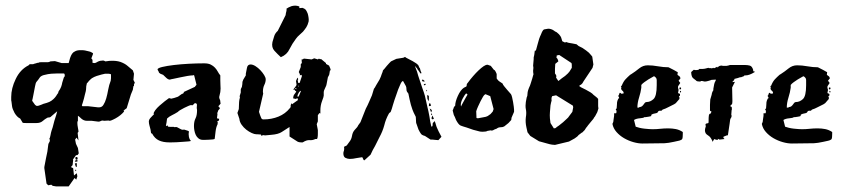

<svg xmlns="http://www.w3.org/2000/svg" viewBox="-20 -494 3019 685"><path d="M252 115 251 110 247 117ZM247 81Q247 83 251 83Q257 83 257 80Q257 77 252 77Q247 79 247 81ZM249 70Q249 76 253 76Q257 76 257 71Q257 66 252 66Q249 66 249 70ZM254 88 247 89 250 100 254 102ZM376 -215Q376 -213 375 -206Q369 -191 366 -174Q363 -157 359 -143Q355 -129 349 -120Q344 -111 333 -111H330L295 -115H274L272 -118L275 -127Q280 -143 283 -157Q287 -171 287 -175Q287 -187 290 -197Q294 -200 297 -205Q306 -214 308 -215Q316 -220 325 -223Q334 -226 342 -228Q350 -230 355 -231Q358 -231 360 -231H367Q370 -231 376 -229ZM211 -222Q207 -218 206 -212L202 -199Q201 -192 198 -184Q195 -176 189 -168L187 -161Q186 -161 183 -156Q181 -152 176 -146Q172 -141 164 -135Q157 -130 147 -127Q146 -127 140 -125Q135 -124 129 -121Q123 -119 118 -117Q113 -116 112 -116Q111 -116 109 -117L105 -120L95 -134V-137Q95 -138 96 -140Q97 -143 99 -155L105 -186Q107 -199 111 -203Q115 -207 123 -219Q129 -225 140 -227Q151 -230 163 -231L186 -232H207Q211 -232 211 -225ZM456 -209 458 -231 454 -243 435 -259Q426 -267 410 -273Q395 -278 375 -277Q369 -277 364 -276Q360 -275 356 -275L352 -277Q351 -278 347 -278Q337 -278 329 -274Q322 -269 316 -269L310 -270V-280Q310 -281 308 -283Q306 -285 306 -286L312 -302Q312 -305 307 -307Q302 -310 296 -311L283 -314Q277 -315 275 -315H267Q255 -315 248 -311Q241 -308 237 -302Q233 -296 230 -287Q227 -277 225 -269H200L176 -276L160 -275Q157 -273 151 -272Q145 -272 138 -272H125Q119 -272 117 -270H115Q113 -270 108 -268Q106 -268 98 -265H86L82 -261Q52 -246 36 -212Q20 -179 20 -148V-136L21 -131L23 -115Q24 -106 32 -91Q41 -76 52 -71L61 -56Q63 -55 73 -55H110Q124 -55 132 -62Q140 -69 149 -74Q151 -75 156 -75Q161 -76 163 -79L184 -97Q184 -95 181 -85Q177 -73 174 -63Q172 -54 168 -40Q165 -30 164 -28Q162 -22 160 -11Q158 0 156 0L158 6Q158 11 155 15Q152 19 152 24Q151 34 149 47Q146 59 144 71Q142 82 140 92Q138 101 138 105L146 161L152 167L163 165L168 169L180 171H225L246 141L252 147L256 135L254 124L244 132L241 106L233 102L239 95L241 77L240 75Q240 74 240 75Q241 75 241 74L251 60L257 59L261 53L258 34L251 19L248 4L253 -3L260 7L257 -20L260 -24Q260 -28 258 -38Q256 -48 256 -56Q256 -61 258 -63V-81Q263 -78 270 -71Q279 -63 290 -63H307L331 -60Q336 -60 339 -62Q342 -64 347 -64L351 -63L367 -64L371 -63Q375 -63 383 -67Q392 -71 401 -77Q410 -83 416 -89Q423 -95 423 -99H420L432 -108L447 -157L454 -174L456 -187H458V-193L461 -199Z M636 -32Q654 -27 654 -25L653 -16Q653 -5 657 3Q659 7 661 8Q661 10 652.5 10.5Q644 11 632.5 12Q621 13 609.5 13.5Q598 14 591 14H584Q562 14 547 7Q532 0 523 -17L519 -19L517 -32Q515 -40 513 -47Q511 -54 511 -62Q512 -68 516 -72.5Q520 -77 523.5 -80.5Q527 -84 529 -86Q531 -88 528 -88Q528 -93 534 -101Q540 -109 549 -117Q558 -125 567.5 -132.5Q577 -140 583 -144L591 -142Q593 -142 601.5 -144.5Q610 -147 615 -149L629 -159Q636 -160 636 -166L675 -184Q676 -186 678.5 -188.5Q681 -191 681 -192L673 -224Q673 -226 670 -226Q669 -226 669 -225.5Q669 -225 668 -225H666Q661 -225 648.5 -223Q636 -221 623 -218Q610 -215 599.5 -213Q589 -211 589 -211Q588 -210 586 -210Q580 -210 573.5 -216Q567 -222 562 -227L552 -231L547 -235Q547 -237 546 -238.5Q545 -240 544 -242L542 -246Q542 -251 558.5 -255Q575 -259 600 -262Q625 -265 653.5 -266.5Q682 -268 706 -268H709Q723 -268 732 -263.5Q741 -259 747 -252.5Q753 -246 757 -238.5Q761 -231 766 -225V-208Q766 -197 766.5 -190.5Q767 -184 767 -178Q767 -172 766 -165.5Q765 -159 762 -148Q762 -143 764 -139.5Q766 -136 766 -132V-131L767 -124L759 -115L765 -108L758 -99Q758 -97 756.5 -94Q755 -91 755 -89L756 -88L754 -72L762 -70L761 -64L755 -61L757 -57L756 -50Q751 -41 749 -24Q747 -7 746 1Q745 3 738.5 3.5Q732 4 724.5 4.5Q717 5 710.5 5Q704 5 704 5Q695 5 688.5 0Q682 -5 678.5 -12.5Q675 -20 673.5 -28.5Q672 -37 672 -44Q672 -61 677.5 -71.5Q683 -82 683 -101Q681 -109 682.5 -117.5Q684 -126 675 -126Q673 -124 670.5 -121.5Q668 -119 666 -118Q665 -119 661 -119Q659 -119 652 -116Q645 -113 637 -109Q629 -105 622.5 -101Q616 -97 615 -95Q604 -88 593.5 -83Q583 -78 576 -71L574 -56Q574 -55 573 -51.5Q572 -48 572 -45L573 -44L577 -47L580 -42Q587 -41 594 -41.5Q601 -42 604 -40Q605 -40 605.5 -40.5Q606 -41 607 -41Q612 -41 619.5 -36Q627 -31 633 -31Q635 -31 636 -32Z M1036 -205 1041 -217 1044 -212 1042 -208 1044 -198H1049L1057 -222L1056 -227L1049 -225Q1050 -226 1050 -228Q1050 -230 1049 -231Q1048 -232 1046 -237L1053 -255V-263Q1053 -268 1057 -268L1056 -282H1059Q1061 -282 1064 -285L1092 -282L1101 -286L1114 -282L1118 -285L1121 -283H1126L1143 -269V-266L1154 -260Q1155 -257 1157 -253Q1159 -249 1159 -247L1160 -244L1157 -242L1155 -230Q1155 -227 1152 -222.5Q1149 -218 1149 -214L1145 -193Q1145 -190 1140 -180Q1135 -170 1135 -166V-153Q1135 -149 1129 -133.5Q1123 -118 1123 -99V-91Q1123 -89 1122 -89L1121 -90Q1119 -91 1119 -91V-90L1114 -83V-61L1110 -51L1114 -30V-16Q1114 -9 1113 -3.5Q1112 2 1110 2H1105Q1095 7 1084.5 6Q1074 5 1060 14H1055Q1044 14 1038 9L1013 -7V-41Q997 -31 985 -23Q973 -15 948 -13L926 -11L918 -12L913 -9L911 -14Q909 -14 904.5 -14.5Q900 -15 897 -15H894Q888 -15 878 -19.5Q868 -24 858.5 -31.5Q849 -39 842 -49Q835 -59 834 -70L827 -91L832 -105L833 -130Q833 -133 834 -138Q835 -143 836 -146Q836 -147 835.5 -148.5Q835 -150 835 -151L839 -164V-166V-173Q839 -177 840 -178L843 -184Q844 -187 844.5 -193.5Q845 -200 845 -202L848 -210L857 -225V-231Q859 -239 861 -251.5Q863 -264 874 -264Q882 -264 891.5 -258Q901 -252 909 -243.5Q917 -235 922.5 -226Q928 -217 928 -211Q928 -201 923 -191Q918 -181 918 -166L919 -160L904 -95L908 -83Q910 -78 912 -73Q914 -68 920 -68Q949 -68 973.5 -78Q998 -88 1014 -108L1017 -112Q1017 -114 1017 -116.5Q1017 -119 1018 -121Q1019 -124 1020 -126L1022 -122L1043 -137Q1042 -139 1042.5 -140.5Q1043 -142 1040 -144Q1037 -141 1035 -141Q1036 -141 1026 -143Q1026 -153 1031 -158.5Q1036 -164 1037 -169H1036Q1033 -169 1030 -175Q1028 -175 1027 -174Q1026 -173 1025 -173Q1027 -176 1032.5 -182.5Q1038 -189 1038 -192ZM1041 -150Q1043 -149 1043 -149Q1046 -149 1047.5 -154Q1049 -159 1054 -170Q1050 -170 1045.5 -162.5Q1041 -155 1041 -150ZM1037 -180H1034L1033 -179Q1033 -179 1037 -175ZM1045 -184 1047 -190 1044 -186ZM959 -313Q970 -301 982 -290Q1004 -299 1013 -319Q1023 -339 1036 -356Q1041 -363 1048 -369L1061 -381Q1067 -388 1073 -397Q1078 -405 1081 -417Q1082 -423 1081 -430Q1080 -438 1078 -445Q1075 -453 1071 -459Q1066 -464 1059 -466L1049 -465Q1047 -466 1048 -471L1041 -473Q1031 -475 1020 -472Q1009 -468 1002 -463Q1003 -461 1002 -455L1000 -447L999 -440L971 -384Q961 -375 958 -364Q954 -352 952 -344Q948 -325 959 -313Z M1477 -251Q1474 -258 1472 -262Q1469 -265 1465 -268Q1460 -271 1452 -276Q1444 -280 1429 -288L1425 -291L1419 -288L1394 -284L1375 -275Q1374 -274 1369 -269L1360 -259L1351 -248Q1346 -243 1346 -242Q1346 -239 1342 -230Q1339 -220 1334 -210L1322 -190Q1317 -180 1314 -177Q1311 -166 1307 -154Q1302 -142 1297 -131Q1292 -119 1285 -106L1266 -58Q1261 -52 1258 -47Q1256 -41 1245 -30Q1238 -22 1236 -10Q1234 2 1228 10L1217 25L1207 30Q1208 32 1208 35Q1208 40 1207 44Q1205 48 1205 53Q1205 65 1212 69Q1220 73 1228 73Q1239 73 1252 70Q1264 68 1271 67Q1274 67 1275 72Q1277 78 1280 78L1302 58Q1310 40 1318 27Q1325 12 1334 -5Q1345 -25 1351 -47Q1356 -68 1367 -88Q1369 -92 1372 -93Q1374 -94 1375 -98Q1377 -102 1382 -120Q1387 -137 1394 -156Q1400 -175 1407 -190Q1413 -205 1418 -205L1428 -187Q1430 -183 1430 -177Q1430 -170 1432 -167L1437 -160Q1441 -139 1446 -120Q1452 -100 1456 -92L1462 -80Q1464 -78 1464 -67Q1464 -55 1466 -52L1473 -32Q1478 -22 1481 -18Q1484 -12 1496 -9L1516 4H1523Q1524 4 1532 5Q1539 6 1544 6L1555 -6L1545 -25Q1542 -32 1540 -36Q1538 -39 1534 -53Q1534 -55 1533 -56L1531 -62L1524 -55L1523 -44L1519 -42Q1514 -62 1512 -79Q1509 -96 1504 -116L1496 -152L1492 -165L1487 -179L1477 -209L1472 -224L1468 -238Q1463 -251 1460 -259L1468 -250Q1468 -248 1474 -241Q1479 -234 1480 -232L1484 -233Q1480 -241 1478 -251ZM1510 -152 1504 -155 1505 -141 1509 -133 1510 -138ZM1523 -82 1519 -72 1523 -68 1528 -70ZM1518 -117 1515 -125H1511L1510 -115ZM1496 -204 1488 -211 1485 -205 1491 -203ZM1519 -103 1513 -107 1518 -93 1521 -99ZM1496 -190Q1499 -192 1499 -194Q1499 -195 1498 -195Q1492 -195 1492 -191Q1492 -190 1494 -190ZM1518 -83 1522 -85 1519 -91ZM1504 -170 1502 -174 1500 -168Z M1598 -107Q1598 -109 1599 -110.5Q1600 -112 1601 -114L1604 -117Q1604 -131 1613.5 -152Q1623 -173 1635 -181L1643 -185Q1645 -186 1645 -189.5Q1645 -193 1646 -195L1650 -200Q1658 -211 1668 -222.5Q1678 -234 1687.5 -243Q1697 -252 1705 -257.5Q1713 -263 1719 -263Q1721 -263 1722.5 -262Q1724 -261 1731 -259L1742 -245Q1746 -244 1749 -237L1752 -230V-214L1755 -210Q1757 -208 1758 -206.5Q1759 -205 1761 -204L1773 -196Q1774 -192 1779 -186Q1784 -180 1789 -174L1803 -158Q1805 -155 1807 -147Q1809 -139 1810.5 -130Q1812 -121 1813 -113.5Q1814 -106 1814 -103V-95L1805 -74L1804 -66L1794 -55L1779 -43Q1774 -40 1766 -40Q1758 -40 1752 -35L1744 -32Q1738 -28 1734 -28Q1733 -28 1732.5 -28.5Q1732 -29 1731 -29L1719 -27Q1715 -24 1702 -24Q1695 -24 1691 -25L1668 -31L1645 -39Q1631 -43 1623.5 -46Q1616 -49 1607 -66Q1605 -71 1603 -76Q1601 -81 1599 -84L1595 -100ZM1680 -73 1685 -72Q1693 -74 1704 -75.5Q1715 -77 1720 -80L1730 -87L1738 -96L1741 -105L1729 -151L1712 -158L1709 -156Q1707 -155 1703 -148.5Q1699 -142 1694.5 -133Q1690 -124 1685.5 -114Q1681 -104 1679 -97ZM1643 -161Q1638 -156 1631 -143Q1624 -130 1624 -120Q1624 -116 1625 -114L1627 -119L1643 -148Q1647 -154 1648 -157Z M2022 -95 2010 -79Q2008 -75 2002 -70L1989 -58L1974 -46Q1966 -41 1962 -37L1956 -36L1944 -55Q1943 -60 1942 -71Q1941 -83 1942 -94L1944 -118Q1946 -129 1948 -135Q1947 -142 1948 -146L1950 -151L1964 -154L2024 -117L2025 -111ZM1960 -249 1961 -266 1962 -267 1972 -275 1971 -279Q1970 -284 1965 -289Q1967 -295 1966 -296L1975 -298L2019 -269L2020 -263V-252L2012 -239Q2008 -233 1996 -223Q1983 -214 1976 -208L1972 -205L1964 -217L1965 -223Q1964 -227 1960 -232V-242V-248ZM2114 -115V-141Q2111 -145 2107 -148L2097 -156Q2094 -160 2086 -165L2070 -174Q2059 -180 2052 -183Q2049 -186 2046 -187L2049 -190Q2053 -191 2058 -197L2062 -204L2094 -252L2097 -264L2093 -292Q2092 -293 2089 -297L2081 -306Q2078 -309 2071 -314L2058 -323L2044 -330Q2040 -334 2037 -336L2022 -339Q2006 -341 2001 -344L1998 -343Q1994 -342 1992 -344L1986 -347L1983 -357Q1982 -362 1978 -367L1974 -372L1966 -379Q1965 -379 1960 -382L1956 -385L1951 -388Q1940 -393 1932 -391L1921 -389Q1916 -387 1910 -371Q1903 -357 1898 -336L1892 -314L1889 -313H1888Q1888 -309 1886 -298Q1883 -287 1884 -283L1882 -260L1883 -252L1882 -242Q1882 -235 1883 -231Q1884 -229 1882 -225L1879 -214L1874 -198L1871 -189Q1862 -170 1862 -160Q1862 -151 1859 -146L1856 -130L1855 -117Q1855 -109 1856 -105Q1859 -92 1856 -75Q1854 -58 1858 -40L1862 -22L1872 -9L1903 10Q1905 11 1914 13L1932 18Q1942 21 1949 22Q1958 23 1960 23L2010 11Q2019 6 2030 0Q2041 -7 2044 -12L2056 -21Q2058 -21 2060 -24L2066 -30L2071 -38Q2074 -41 2078 -47L2087 -58L2097 -70Q2100 -76 2103 -79L2111 -94L2115 -107Z M2261 -112Q2267 -112 2270.5 -115Q2274 -118 2276 -121Q2278 -124 2280.5 -127Q2283 -130 2287 -130Q2300 -130 2311.5 -140.5Q2323 -151 2323 -190V-209Q2323 -214 2319 -218Q2315 -222 2313 -222Q2312 -221 2306 -218Q2300 -215 2293 -210.5Q2286 -206 2279 -201Q2272 -196 2268 -191V-181Q2266 -165 2260 -146Q2254 -127 2254 -110H2260ZM2404 -141 2391 -126 2385 -122Q2374 -117 2364 -111.5Q2354 -106 2344 -103L2340 -99H2335Q2329 -99 2327.5 -95Q2326 -91 2320 -90Q2309 -88 2306 -86Q2303 -84 2303 -83Q2304 -81 2304 -81Q2304 -80 2300.5 -79Q2297 -78 2293 -77.5Q2289 -77 2286 -76.5Q2283 -76 2284 -76H2279Q2276 -73 2263 -72Q2250 -71 2242 -66L2248 -42Q2253 -40 2261.5 -38Q2270 -36 2279 -35Q2288 -34 2296 -33.5Q2304 -33 2308 -33Q2322 -33 2335.5 -34.5Q2349 -36 2364 -36Q2378 -36 2391 -33.5Q2404 -31 2416 -23V-16Q2416 -11 2415.5 -4.5Q2415 2 2412 4L2408 6Q2407 7 2400 8.5Q2393 10 2384 12Q2375 14 2365.5 15.5Q2356 17 2351 17Q2331 17 2311.5 17.5Q2292 18 2272 18Q2257 18 2239.5 13Q2222 8 2206.5 -1Q2191 -10 2179.5 -23Q2168 -36 2165 -52L2168 -59Q2168 -61 2169 -67Q2170 -73 2171 -81V-90H2178L2179 -91Q2179 -97 2180 -98Q2180 -99 2178.5 -100.5Q2177 -102 2177 -104Q2177 -105 2180 -107L2181 -120Q2181 -124 2181.5 -129Q2182 -134 2186 -142L2189 -144Q2189 -148 2185 -152Q2188 -153 2189 -158Q2190 -163 2192 -163Q2193 -163 2193 -162.5Q2193 -162 2194 -162L2198 -159Q2199 -160 2199 -160H2202Q2205 -160 2205 -162Q2205 -167 2200.5 -170.5Q2196 -174 2196 -179Q2196 -181 2197 -182Q2197 -184 2196 -185Q2195 -186 2195 -187L2198 -188Q2204 -203 2211.5 -211Q2219 -219 2228 -227L2233 -230Q2247 -239 2260.5 -250Q2274 -261 2291 -261Q2308 -261 2327.5 -257.5Q2347 -254 2365 -254Q2389 -242 2392.5 -239.5Q2396 -237 2398 -237L2397 -227L2405 -221L2408 -215L2401 -206L2407 -198L2401 -189Q2399 -187 2399 -184Q2399 -181 2399 -179L2400 -178L2401 -173L2399 -162L2406 -159V-153L2402 -150L2404 -147ZM2406 -182H2408Q2410 -182 2410 -179Q2410 -175 2406 -175Q2404 -175 2404 -179Q2404 -182 2406 -182ZM2410 -168Q2410 -164 2408 -164Q2406 -164 2406 -168Q2406 -170 2407 -170Q2408 -170 2410 -168Z M2670 -239H2669L2668 -240Q2667 -241 2667 -244V-245Q2663 -258 2655 -260Q2647 -262 2640 -262H2584Q2579 -260 2572 -259Q2563 -259 2562 -259H2559L2555 -260Q2547 -260 2543 -256Q2541 -254 2539 -253V-256L2537 -255Q2532 -252 2529 -251H2527H2526L2525 -252H2524Q2521 -250 2519 -250L2517 -251H2511H2509L2508 -252H2507Q2499 -250 2495 -249Q2490 -248 2483 -248H2475L2474 -247Q2472 -244 2465 -244H2460L2456 -245H2455L2446 -237V-236Q2446 -229 2448 -223Q2450 -216 2457 -212L2460 -209H2461L2462 -208L2464 -206Q2467 -203 2478 -203Q2479 -203 2481 -205H2482H2486Q2487 -204 2490 -204L2494 -203Q2499 -203 2506 -205Q2514 -207 2518 -209L2534 -210Q2534 -206 2531 -202Q2528 -197 2525 -177V-172Q2520 -165 2519 -156Q2517 -148 2514 -139V-138L2513 -120V-99Q2515 -97 2518 -97L2517 -92L2515 -89L2514 -88H2513Q2510 -88 2509 -82Q2508 -77 2508 -59Q2508 -56 2507 -55L2504 -54Q2500 -54 2498 -52L2497 -50V-48L2498 -45V-43Q2495 -34 2495 -29Q2495 -23 2498 -18Q2501 -14 2506 -11Q2511 -8 2514 -4Q2518 1 2521 8L2522 12L2524 9Q2525 7 2527 4L2529 2Q2533 5 2540 5H2541V1L2547 4L2565 2L2563 0Q2561 -2 2561 -4L2560 -5Q2562 -7 2568 -9Q2571 -10 2573 -11H2575L2577 -12L2583 -52Q2584 -62 2585 -67L2586 -70L2587 -72Q2590 -76 2590 -79V-82L2589 -85L2590 -98V-100Q2591 -101 2591 -102V-110Q2590 -114 2585 -115L2586 -117L2591 -122Q2593 -124 2593 -133L2592 -182L2602 -202H2600L2593 -201Q2594 -204 2596 -205Q2599 -207 2601 -213H2602Q2615 -216 2619 -218Q2623 -219 2626 -219L2627 -220Q2634 -221 2636 -225H2640Q2653 -225 2671 -236L2674 -238Z M2794 -112Q2800 -112 2803.5 -115Q2807 -118 2809 -121Q2811 -124 2813.5 -127Q2816 -130 2820 -130Q2833 -130 2844.5 -140.5Q2856 -151 2856 -190V-209Q2856 -214 2852 -218Q2848 -222 2846 -222Q2845 -221 2839 -218Q2833 -215 2826 -210.5Q2819 -206 2812 -201Q2805 -196 2801 -191V-181Q2799 -165 2793 -146Q2787 -127 2787 -110H2793ZM2937 -141 2924 -126 2918 -122Q2907 -117 2897 -111.5Q2887 -106 2877 -103L2873 -99H2868Q2862 -99 2860.5 -95Q2859 -91 2853 -90Q2842 -88 2839 -86Q2836 -84 2836 -83Q2837 -81 2837 -81Q2837 -80 2833.5 -79Q2830 -78 2826 -77.5Q2822 -77 2819 -76.5Q2816 -76 2817 -76H2812Q2809 -73 2796 -72Q2783 -71 2775 -66L2781 -42Q2786 -40 2794.5 -38Q2803 -36 2812 -35Q2821 -34 2829 -33.5Q2837 -33 2841 -33Q2855 -33 2868.5 -34.5Q2882 -36 2897 -36Q2911 -36 2924 -33.5Q2937 -31 2949 -23V-16Q2949 -11 2948.5 -4.5Q2948 2 2945 4L2941 6Q2940 7 2933 8.5Q2926 10 2917 12Q2908 14 2898.5 15.5Q2889 17 2884 17Q2864 17 2844.5 17.5Q2825 18 2805 18Q2790 18 2772.5 13Q2755 8 2739.5 -1Q2724 -10 2712.5 -23Q2701 -36 2698 -52L2701 -59Q2701 -61 2702 -67Q2703 -73 2704 -81V-90H2711L2712 -91Q2712 -97 2713 -98Q2713 -99 2711.5 -100.5Q2710 -102 2710 -104Q2710 -105 2713 -107L2714 -120Q2714 -124 2714.5 -129Q2715 -134 2719 -142L2722 -144Q2722 -148 2718 -152Q2721 -153 2722 -158Q2723 -163 2725 -163Q2726 -163 2726 -162.5Q2726 -162 2727 -162L2731 -159Q2732 -160 2732 -160H2735Q2738 -160 2738 -162Q2738 -167 2733.5 -170.5Q2729 -174 2729 -179Q2729 -181 2730 -182Q2730 -184 2729 -185Q2728 -186 2728 -187L2731 -188Q2737 -203 2744.5 -211Q2752 -219 2761 -227L2766 -230Q2780 -239 2793.5 -250Q2807 -261 2824 -261Q2841 -261 2860.5 -257.5Q2880 -254 2898 -254Q2922 -242 2925.5 -239.5Q2929 -237 2931 -237L2930 -227L2938 -221L2941 -215L2934 -206L2940 -198L2934 -189Q2932 -187 2932 -184Q2932 -181 2932 -179L2933 -178L2934 -173L2932 -162L2939 -159V-153L2935 -150L2937 -147ZM2939 -182H2941Q2943 -182 2943 -179Q2943 -175 2939 -175Q2937 -175 2937 -179Q2937 -182 2939 -182ZM2943 -168Q2943 -164 2941 -164Q2939 -164 2939 -168Q2939 -170 2940 -170Q2941 -170 2943 -168Z"/></svg>

Font: East Sea Dokdo Cyrillic
Style: Regular
Weight: 400
Version: Version 1.00 July 4, 2018, initial release